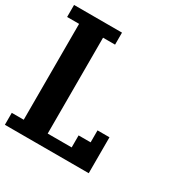

<svg xmlns="http://www.w3.org/2000/svg" viewBox="-173 -918 1038 1067"><g transform="rotate(30 346.0 -384.5)"><path d="M0 0V-76.7H76.7V-691.9H0V-769H307.6V-691.9H230.5V-76.7H384.3V-153.8H461.4V-230.5H538.1V0Z"/></g></svg>

Font: Good Old DOS
Style: Regular
Weight: 400
Designer: Vasily Draigo
Foundry: Vasily Draigo
Version: 1.0